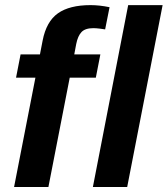

<svg xmlns="http://www.w3.org/2000/svg" viewBox="-20 -745 668 765"><path d="M257.8 -435.5 172.9 0H36.1L121.1 -435.5H43.9L62 -528.3H139.2L149.9 -583.5Q164.6 -659.2 210.7 -691.9Q256.8 -724.6 340.8 -724.6Q376.5 -724.6 416.5 -716.3L398.9 -627.9Q393.6 -628.9 377.9 -630.9Q362.3 -632.8 352.1 -632.8Q319.3 -632.8 304.7 -617.2Q290 -601.6 283.7 -569.8L275.9 -528.3H379.9L361.8 -435.5ZM350.1 0 490.7 -724.6H627.9L486.8 0Z"/></svg>

Font: Liberation Sans
Style: Bold Italic
Weight: 700
Italic angle: -12°
Designer: Steve Matteson
Foundry: Ascender Corporation
Version: Version 2.1.5